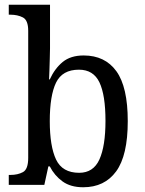

<svg xmlns="http://www.w3.org/2000/svg" viewBox="-20 -780 610 810"><path d="M331 10Q278 10 244 -14.5Q210 -39 190 -78H184L167 0H17V-42H24Q55 -42 77 -54Q99 -66 99 -114V-650Q99 -695 76.5 -706.5Q54 -718 24 -718H17V-760H191V-576Q191 -558 190 -532Q189 -506 188.5 -482Q188 -458 187 -445H190Q211 -491 244.5 -518.5Q278 -546 333 -546Q423 -546 471 -479.5Q519 -413 519 -269Q519 -124 470 -57Q421 10 331 10ZM314 -51Q374 -51 399.5 -107.5Q425 -164 425 -270Q425 -379 399.5 -432.5Q374 -486 313 -486Q243 -486 216.5 -431.5Q190 -377 190 -269Q190 -163 216.5 -107Q243 -51 314 -51Z"/></svg>

Font: Noto Serif Lao SemCond
Style: Regular
Weight: 400
Width: 4
Designer: Monotype Design Team
Foundry: Monotype Imaging Inc.
Version: Version 2.004; ttfautohint (v1.8.4.7-5d5b)